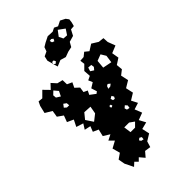

<svg xmlns="http://www.w3.org/2000/svg" viewBox="-285 -885 1206 1206"><g transform="rotate(-45 318.0 -282.0)"><path d="M144 145 136 101 172 76 158 25 204 0 175 -29 212 -48 170 -74 181 -121 145 -137 159 -173 118 -182 140 -217 93 -232 115 -276 73 -295 89 -338 52 -364 59 -408 14 -435 26 -486 39 -513 69 -510 107 -548 144 -510 174 -542 203 -510 240 -501 241 -463 274 -448 258 -415 285 -390 280 -355 306 -343 293 -317 329 -290 328 -288 343 -299 331 -337 365 -358 353 -386 380 -399 377 -445 409 -477 405 -508 436 -510 462 -531 488 -510 529 -536 571 -510 608 -506 610 -470 629 -420 580 -400 588 -353 548 -327 552 -286 520 -261 531 -210 486 -183 497 -133 453 -106 474 -65 430 -51 449 -3 401 15 424 58 377 70 388 120 344 147 332 186 292 180 264 213 236 180 216 200 196 180 172 202ZM153 -496 131 -475 133 -453 160 -436 176 -469ZM523 -447 481 -431 476 -376 536 -364 543 -414ZM435 -441 410 -443 402 -418 424 -404 438 -421ZM156 -380 138 -393 123 -373 138 -360H158ZM438 -272 423 -284 411 -277 405 -259 424 -261ZM246 -259 194 -262 163 -224 195 -176 237 -209ZM396 -199 387 -214 370 -204 375 -188 389 -186ZM345 -178 335 -179 330 -171 337 -161 348 -167ZM405 -113 390 -100 395 -84 414 -80 417 -99ZM378 5 347 -17H304L311 32H351ZM339 104 325 96 312 106 320 118 337 122ZM259 -655 266 -686 296 -700 306 -728 331 -743 369 -762 411 -760 435 -772 459 -760 493 -777 526 -760 540 -741 537 -717 530 -691 503 -689 483 -651 442 -639 425 -609 392 -602 357 -589 320 -600 279 -583 270 -614V-615ZM483 -716 442 -746 415 -710 429 -682 459 -680ZM372 -734 357 -732 361 -716 376 -710 384 -725ZM288 -628H274L270 -615V-614L281 -604L294 -614Z"/></g></svg>

Font: Rubik Gemstones
Style: Regular
Weight: 400
Designer: Hubert and Fischer, NaN
Foundry: Hubert and Fischer, NaN
Version: Version 2.200